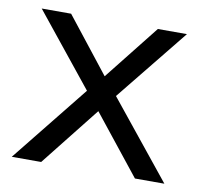

<svg xmlns="http://www.w3.org/2000/svg" viewBox="-61 -540 636 605"><g transform="rotate(10 257.5 -238.0)"><path d="M13.7 0H107.8L271.6 -206.9H243.1L407.8 0H502L289.2 -263.7V-227.5L490.2 -476.5H397.1L244.1 -283.3H271.6L119.6 -476.5H25.5L227.5 -225.5V-266.7Z"/></g></svg>

Font: LL Pando Sans
Style: Regular
Weight: 400
Designer: Joshua Smith
Foundry: Joshua Smith
Version: Version 1.000;Glyphs 3.2.1 (3258)